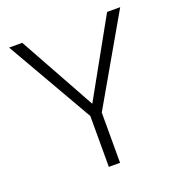

<svg xmlns="http://www.w3.org/2000/svg" viewBox="-119 -740 784 840"><g transform="rotate(-20 273.5 -320.0)"><path d="M298.3 0H246.1V-236.8L14.6 -639.6H75.7L272.5 -284.2L470.7 -639.6H531.7L298.3 -233.9Z"/></g></svg>

Font: Yantramanav Light
Style: Regular
Weight: 300
Version: Version 1.001;PS 1.0;hotconv 1.0.72;makeotf.lib2.5.5900; ttf